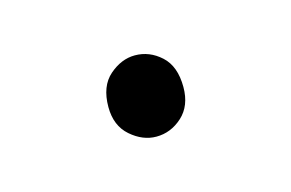

<svg xmlns="http://www.w3.org/2000/svg" viewBox="-31 -412 270 178"><g transform="rotate(-15 104.0 -323.0)"><path d="M104 -284Q91 -284 79.5 -294Q68 -304 68 -322Q68 -342 79.5 -352Q91 -362 104 -362Q118 -362 129 -352Q140 -342 140 -322Q140 -304 129 -294Q118 -284 104 -284Z"/></g></svg>

Font: Source Sans 3
Style: Regular
Weight: 200
Designer: Paul D. Hunt
Foundry: Adobe
Version: Version 3.046;hotconv 1.0.118;makeotfexe 2.5.65603